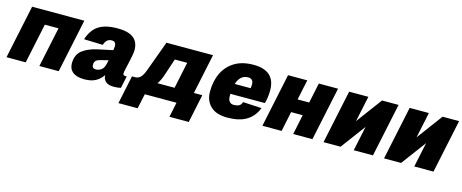

<svg xmlns="http://www.w3.org/2000/svg" viewBox="-41 -1137 4504 1872"><g transform="rotate(15 2211.0 -201.0)"><path d="M-1 0 113 -540H640L526 0H331L416 -403H278L193 0Z M974 -77Q974 -80 974 -81Q945 -37 900 -12.5Q855 12 786 12Q710 12 670 -19Q630 -50 630 -108Q630 -195 687 -239.5Q744 -284 838 -304L988 -336Q992 -364 992 -376Q992 -398 982.5 -411Q973 -424 948 -424Q920 -424 902.5 -407.5Q885 -391 874 -359L684 -365Q716 -464 784 -508Q852 -552 976 -552Q1187 -552 1187 -390Q1187 -366 1180 -330Q1173 -294 1164.5 -256Q1156 -218 1149 -187.5Q1142 -157 1142 -144Q1142 -131 1149 -126.5Q1156 -122 1168 -122H1180L1154 0Q1144 3 1123.5 5.5Q1103 8 1084 8Q1029 8 1001.5 -16Q974 -40 974 -77ZM832 -148Q832 -110 871 -110Q899 -110 925.5 -128.5Q952 -147 962 -199Q963 -205 964.5 -212.5Q966 -220 968 -229L885 -208Q860 -202 846 -188Q832 -174 832 -148Z M1169 150 1215 -69 1229 -136H1262Q1293 -136 1315.5 -159Q1338 -182 1356 -232L1469 -540H1939L1854 -136H1939L1879 150H1684L1715 0H1395L1363 150ZM1532 -229Q1514 -175 1487 -136H1659L1715 -403H1590Z M2230 12Q2116 12 2059 -44Q2002 -100 2002 -190Q2002 -297 2041.5 -378.5Q2081 -460 2157.5 -506Q2234 -552 2346 -552Q2566 -552 2566 -352Q2566 -315 2561 -280.5Q2556 -246 2548 -220H2200Q2200 -208 2200 -196Q2200 -159 2216 -141.5Q2232 -124 2260 -124Q2289 -124 2311 -135Q2333 -146 2340 -174L2529 -164Q2496 -77 2422.5 -32.5Q2349 12 2230 12ZM2327 -420Q2246 -420 2216 -324H2376Q2378 -332 2379 -342Q2380 -352 2380 -364Q2380 -393 2365.5 -406.5Q2351 -420 2327 -420Z M2582 0 2696 -541H2890L2847 -337H2964L3007 -540H3201L3087 0H2893L2935 -201H2818L2776 0Z M3199 0 3313 -540H3507L3452 -280L3645 -540H3812L3698 0H3504L3557 -250L3371 0Z M3810 0 3924 -540H4118L4063 -280L4256 -540H4423L4309 0H4115L4168 -250L3982 0Z"/></g></svg>

Font: Geist Black
Style: Italic
Weight: 900
Italic angle: -12°
Designer: Basement.studio, Andrés Briganti, Mateo Zaragoza
Foundry: Basement.studio, Vercel, Andrés Briganti, Guido Ferreyra, Mateo Zaragoza
Version: Version 1.500; ttfautohint (v1.8.4.7-5d5b)